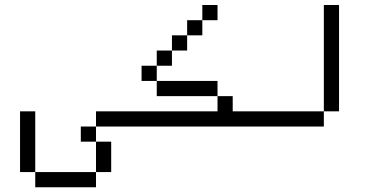

<svg xmlns="http://www.w3.org/2000/svg" viewBox="-20 -708 1540 790"><path d="M500 -187.5V-250H375V-187.5H312.5V-125H375Q375 -125 375 0H125V62.5H375V0H437.5Q437.5 0 437.5 -125H375V-187.5ZM125 0Q125 0 125 -250H62.5Q62.5 -250 62.5 0Z M1000 -187.5V-250H937.5V-312.5H875V-250H500V-187.5ZM875 -625V-687.5H812.5V-625H750V-562.5H687.5V-500H625V-437.5H562.5V-375H625V-312.5H875V-375H625V-437.5H687.5V-500H750V-562.5H812.5V-625Z M1312.5 -250H1000V-187.5H1312.5ZM1312.5 -250H1375V-687.5H1312.5Z"/></svg>

Font: UnifontExMono
Style: Regular
Weight: 500
Version: Version 15.0.06